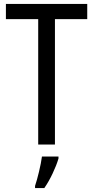

<svg xmlns="http://www.w3.org/2000/svg" viewBox="-20 -734 474 975"><path d="M259 0V-637H423V-714H10V-637H174V0ZM277 71V61H193C188 102 170 175 158 210V221H205C234 180 264 116 277 71Z"/></svg>

Font: Noto Sans Myanmar UI Condensed
Style: Regular
Weight: 400
Width: 3
Designer: Monotype Design Team
Foundry: Monotype Imaging Inc.
Version: Version 2.103